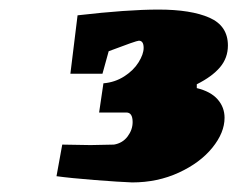

<svg xmlns="http://www.w3.org/2000/svg" viewBox="-20 -737 499 401"><path d="M449 -491Q449 -460 423.5 -428.5Q398 -397 353.5 -376.5Q309 -356 256 -356Q229 -357 178 -361Q127 -365 98 -369L110 -435L169 -434L218 -435Q236 -438 246.5 -452Q257 -466 257 -482Q257 -502 244 -502H187L196 -563Q220 -565 239.5 -577.5Q259 -590 269.5 -607Q280 -624 280 -637Q280 -652 270 -652Q265 -652 207 -630L194 -583H127L142 -705Q246 -717 311 -717Q379 -717 417.5 -700Q456 -683 456 -642Q456 -616 439.5 -596.5Q423 -577 391 -561V-553Q420 -546 434.5 -529.5Q449 -513 449 -491Z"/></svg>

Font: Grenze Black
Style: Italic
Weight: 900
Italic angle: -10°
Designer: Renata Polastri
Foundry: Omnibus-Type
Version: Version 1.002; ttfautohint (v1.8)